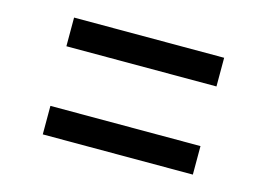

<svg xmlns="http://www.w3.org/2000/svg" viewBox="-59 -599 787 566"><g transform="rotate(15 334.5 -316.0)"><path d="M563.5 -494V-406.5H105.5V-494ZM563.5 -224.5V-137.5H105.5V-224.5Z"/></g></svg>

Font: Merriweather 36pt ExtraBold
Style: Regular
Weight: 800
Designer: Eben Sorkin
Foundry: Eben Sorkin
Version: Version 2.100